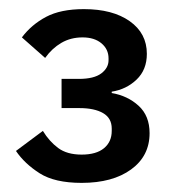

<svg xmlns="http://www.w3.org/2000/svg" viewBox="-20 -724 385 421"><path d="M153 -551Q186 -551 202 -563Q218 -575 218 -592V-596Q218 -616 202.5 -629Q187 -642 161 -642Q135 -642 114.5 -630Q94 -618 79 -597L28 -642Q49 -670 81 -687Q113 -704 164 -704Q227 -704 264.5 -677.5Q302 -651 302 -606Q302 -571 279.5 -549.5Q257 -528 225 -523V-520Q260 -514 284 -492Q308 -470 308 -432Q308 -382 267.5 -352.5Q227 -323 159 -323Q100 -323 67 -344Q34 -365 15 -393L74 -437Q88 -414 107.5 -399.5Q127 -385 159 -385Q191 -385 208 -399Q225 -413 225 -437V-442Q225 -465 206 -476Q187 -487 154 -487H115V-551Z"/></svg>

Font: IBM Plex Sans Arabic Medium
Style: Regular
Weight: 500
Designer: Mike Abbink, Paul van der Laan, Pieter van Rosmalen, Wael Morcos, Khajak Apelian
Foundry: Bold Monday
Version: Version 1.1